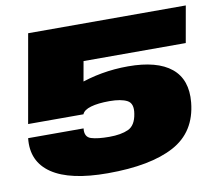

<svg xmlns="http://www.w3.org/2000/svg" viewBox="-76 -765 986 863"><g transform="rotate(-10 417.0 -334.0)"><path d="M349 7Q544 7 651.8 -50.8Q759.5 -108.5 772.5 -241.5Q782.5 -345 718 -397.8Q653.5 -450.5 521 -450.5Q397 -450.5 285.2 -408.5Q173.5 -366.5 142 -280L286.5 -273Q294 -292 326.8 -301.5Q359.5 -311 411.5 -311Q464.5 -311 492.2 -296.5Q520 -282 512 -235.5Q504 -183.5 470.8 -168.2Q437.5 -153 383.5 -153Q331 -153 301.2 -162.2Q271.5 -171.5 276 -210.5H23Q11.5 -105 94.2 -49Q177 7 349 7ZM34 -273H286.5L328.5 -508.5H795L824.5 -675H105Z"/></g></svg>

Font: Anybody Expanded Black
Style: Italic
Weight: 900
Width: 7
Italic angle: -10°
Version: Version 1.113;gftools[0.9.25]